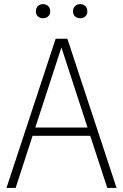

<svg xmlns="http://www.w3.org/2000/svg" viewBox="-20 -932 610 952"><path d="M12 0 256 -740H314L558 0H512L427.5 -258.5H141.5L57.5 0ZM155 -299.5H414L284.5 -697ZM377.5 -841.5Q362 -841.5 352 -850.8Q342 -860 342 -876Q342 -892 352 -901.8Q362 -911.5 377.5 -911.5Q393.5 -911.5 403.2 -901.8Q413 -892 413 -876Q413 -860 403.2 -850.8Q393.5 -841.5 377.5 -841.5ZM193.5 -841.5Q177.5 -841.5 167.8 -850.8Q158 -860 158 -876Q158 -892 167.8 -901.8Q177.5 -911.5 193.5 -911.5Q209 -911.5 219 -901.8Q229 -892 229 -876Q229 -860 219 -850.8Q209 -841.5 193.5 -841.5Z"/></svg>

Font: Encode Sans Condensed Condensed ExtraLight
Style: Regular
Weight: 200
Width: 3
Designer: Multiple Designers
Foundry: Impallari Type
Version: Version 3.000; ttfautohint (v1.8.3) -l 8 -r 50 -G 200 -x 14 